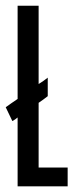

<svg xmlns="http://www.w3.org/2000/svg" viewBox="-27 -658 262 678"><path d="M211.9 0Q211.9 0 211.9 -33.2Q211.9 -66.4 211.9 -66.4Q211.9 -66.4 198.2 -66.4Q185.5 -66.4 168 -66.4Q147.5 -66.4 127.9 -66.4Q109.4 -66.4 109.4 -66.4Q109.4 -66.4 109.4 -95.7Q109.4 -125 109.4 -163.1Q109.4 -210 109.4 -252.9Q109.4 -294.9 109.4 -294.9Q109.4 -294.9 126 -306.6Q141.6 -318.4 141.6 -318.4Q141.6 -318.4 141.6 -350.6Q141.6 -383.8 141.6 -383.8Q141.6 -383.8 126 -372.1Q109.4 -361.3 109.4 -361.3Q109.4 -361.3 109.4 -412.1Q109.4 -463.9 109.4 -520.5Q109.4 -566.4 109.4 -602.5Q109.4 -637.7 109.4 -637.7Q109.4 -637.7 72.3 -637.7Q35.2 -637.7 35.2 -637.7Q35.2 -637.7 35.2 -629.9Q35.2 -621.1 35.2 -606.4Q35.2 -579.1 35.2 -536.1Q35.2 -492.2 35.2 -449.2Q35.2 -393.6 35.2 -351.6Q35.2 -308.6 35.2 -308.6Q35.2 -308.6 13.7 -293.9Q-6.8 -279.3 -6.8 -279.3Q-6.8 -279.3 4.9 -254.9Q16.6 -230.5 16.6 -230.5Q16.6 -230.5 26.4 -236.3Q35.2 -243.2 35.2 -243.2Q35.2 -243.2 35.2 -211.9Q35.2 -180.7 35.2 -139.6Q35.2 -90.8 35.2 -44.9Q35.2 0 35.2 0Q35.2 0 57.6 0Q81.1 0 110.4 0Q146.5 0 179.7 0Q211.9 0 211.9 0Z"/></svg>

Font: AgendaMediumCondGoodkids
Style: AgendaMediumCondGoodkids
Weight: 500
Designer: ""
Version: ""